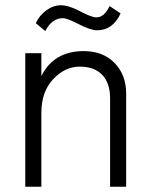

<svg xmlns="http://www.w3.org/2000/svg" viewBox="-20 -709 569 729"><path d="M219 -640Q177 -640 152 -591L116 -621Q129 -650 155.5 -669.5Q182 -689 211.5 -689Q241 -689 284.5 -666Q328 -643 346 -643Q376 -643 396 -686L438 -658Q408 -594 349 -594Q324 -594 279.5 -617Q235 -640 219 -640ZM459 0H398V-335Q398 -394 368 -425Q338 -456 282.5 -456Q227 -456 182 -408.5Q137 -361 137 -280V0H76V-507H137V-420Q184 -515 298 -515Q371 -515 415 -470Q459 -425 459 -354Z"/></svg>

Font: Hind Colombo Light
Style: Regular
Weight: 300
Designer: Jyotish Sonowal, Aditi Pimprikar
Foundry: Indian Type Foundry
Version: Version 1.000;PS 1.0;hotconv 1.0.86;makeotf.lib2.5.63406; tt